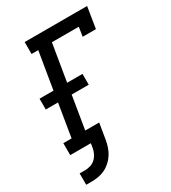

<svg xmlns="http://www.w3.org/2000/svg" viewBox="-222 -849 1044 1169"><g transform="rotate(-30 300.0 -265.0)"><path d="M32 205V125H71Q89 125 108.5 119Q128 113 142.5 99.5Q157 86 166 67.5Q175 49 178 31L183 0H38V-84H96L134 -315H48V-391H146L189 -651H142V-735H581L557 -586H464L474 -651H285L242 -391H350V-315H230L192 -84H290L271 31Q267 54 259 77Q251 100 237.5 121Q224 142 205 159Q186 176 163.5 186.5Q141 197 117.5 201Q94 205 71 205Z"/></g></svg>

Font: Iosevka Etoile Medium
Style: Italic
Weight: 500
Italic angle: -9°
Designer: Belleve Invis
Foundry: Belleve Invis
Version: Version 22.1.2; ttfautohint (v1.8.4)